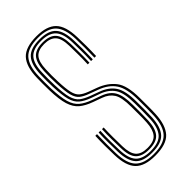

<svg xmlns="http://www.w3.org/2000/svg" viewBox="-202 -648 697 697"><g transform="rotate(-45 146.5 -300.0)"><path d="M145 -25.8Q110.2 -25.8 93.6 -43Q77 -60.2 76.2 -102.8Q75.8 -122.8 75.4 -147.5Q75 -172.2 76.5 -199.2H85Q84 -176.2 84.1 -151.2Q84.2 -126.2 84.8 -103.2Q85.5 -66 99.6 -49.9Q113.8 -33.8 145 -33.8Q179.5 -33.8 193 -50.9Q206.5 -68 208.2 -101.5Q209.5 -123 209.2 -141Q209 -159 209 -181.5Q209 -230 196.2 -250Q183.5 -270 157.5 -279.2L123.5 -291.5Q94.8 -301.8 77.1 -316.4Q59.5 -331 51 -358.2Q42.5 -385.5 41.2 -433.8Q40.5 -455 40.8 -469.8Q41 -484.5 41.2 -497.2Q42.5 -554.5 66.4 -580.2Q90.2 -606 146.5 -606Q199.8 -606 223.8 -581.2Q247.8 -556.5 249.2 -498.8Q249.8 -479.2 250 -453.5Q250.2 -427.8 249 -402H240.5Q241.5 -428.2 241.4 -452.6Q241.2 -477 240.8 -498.2Q239.2 -551.5 217.4 -574.8Q195.5 -598 146.5 -598Q94.8 -598 73 -574Q51.2 -550 50 -497.2Q49.8 -478.2 49.6 -465.8Q49.5 -453.2 50 -433.8Q51.8 -387.2 59.2 -361.6Q66.8 -336 82.9 -322.5Q99 -309 126.2 -299.2L160 -287Q192.5 -275.2 205.2 -252.2Q218 -229.2 218 -181.5Q218 -161.8 218.1 -142.5Q218.2 -123.2 217.2 -101.2Q215.2 -62.5 199.2 -44.1Q183.2 -25.8 145 -25.8ZM145 -9.8Q98.8 -9.8 79.5 -32Q60.2 -54.2 59.2 -102Q58.8 -125.2 58.4 -148Q58 -170.8 59.2 -199.2H68Q66.5 -169.5 66.9 -144.9Q67.2 -120.2 67.8 -102.2Q68.8 -57 86.6 -37.4Q104.5 -17.8 145 -17.8Q189 -17.8 206.5 -38.5Q224 -59.2 226 -101Q227 -122.8 226.9 -140.6Q226.8 -158.5 226.8 -181.5Q226.8 -235.2 211 -259.1Q195.2 -283 162.8 -294.8L129.2 -306.8Q103.5 -316.2 88.8 -328.5Q74 -340.8 67.4 -364.9Q60.8 -389 59 -434Q58.2 -454 58.4 -466.8Q58.5 -479.5 59 -497Q60.2 -545.8 79.8 -568Q99.2 -590.2 146.5 -590.2Q191.5 -590.2 211.1 -568.9Q230.8 -547.5 232 -498Q232.5 -477.2 232.8 -455Q233 -432.8 232 -402H223.2Q224.5 -435 224.1 -457.5Q223.8 -480 223.5 -498Q222.5 -543.2 204.5 -562.8Q186.5 -582.2 146.5 -582.2Q104.5 -582.2 86.8 -562Q69 -541.8 68 -497Q67.5 -478.8 67.4 -466.4Q67.2 -454 68 -434Q69.5 -388.8 76 -366.1Q82.5 -343.5 96 -333.1Q109.5 -322.8 131.8 -314.5L165.2 -302.2Q200.8 -289.5 218.2 -264Q235.8 -238.5 235.8 -181.5Q235.8 -158.5 235.9 -140.4Q236 -122.2 235 -100.8Q232.5 -54.2 212.9 -32Q193.2 -9.8 145 -9.8ZM145 6Q91.5 6 67.5 -18.8Q43.5 -43.5 42 -101.2Q41.5 -125.2 41.2 -149.1Q41 -173 42.2 -199.2H50.8Q49.8 -173 49.9 -148Q50 -123 50.5 -101.8Q51.8 -48.2 73.8 -25.1Q95.8 -2 145 -2Q197 -2 219.2 -25.5Q241.5 -49 244 -100.5Q245 -122.2 244.9 -140.5Q244.8 -158.8 244.8 -181.5Q244.8 -239.5 226.2 -267.5Q207.8 -295.5 167.8 -310.2L134.8 -322.5Q113.8 -330 101.8 -339.5Q89.8 -349 84.1 -370.1Q78.5 -391.2 76.8 -434.2Q76.2 -450 76.1 -464.2Q76 -478.5 76.8 -496.8Q78.5 -538.2 94.4 -556.2Q110.2 -574.2 146.5 -574.2Q182.2 -574.2 198.1 -556.5Q214 -538.8 215 -497.5Q215.2 -480.2 215.6 -456.5Q216 -432.8 214.8 -402H206.2Q207.5 -431 207.1 -454.5Q206.8 -478 206.5 -497Q205.8 -535 191.4 -550.6Q177 -566.2 146.5 -566.2Q115 -566.2 101 -550.1Q87 -534 85.8 -496.8Q85.2 -478.8 85.1 -466.1Q85 -453.5 85.8 -434.2Q87.2 -395.8 91.9 -376Q96.5 -356.2 107.1 -346.9Q117.8 -337.5 137.5 -330L170 -318Q209 -303.5 231.2 -275.2Q253.5 -247 253.5 -181.5Q253.5 -159 253.6 -140.5Q253.8 -122 252.8 -100.2Q250.2 -46.2 226.8 -20.1Q203.2 6 145 6Z"/></g></svg>

Font: Big Shoulders Inline Display Light
Style: Regular
Weight: 300
Designer: Patric King
Foundry: XO Type Co
Version: Version 1.000